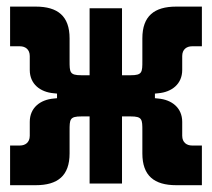

<svg xmlns="http://www.w3.org/2000/svg" viewBox="-20 -542 626 567"><path d="M9.8 4.9H85.4C150.4 4.9 185.5 -22.9 185.5 -88.9V-153.8V-155.3C185.5 -189.5 185.5 -198.2 220.2 -198.2H244.6V0H340.3V-198.2H365.7C400.4 -198.2 400.4 -189.5 400.4 -155.3V-153.8V-88.9C400.4 -22.9 435.5 4.9 500.5 4.9H576.2V-112.3H546.9C532.2 -112.3 518.1 -120.6 518.1 -141.1V-182.1C518.1 -224.1 486.8 -247.6 447.3 -251L437.5 -252V-265.6L447.3 -266.6C486.8 -270 518.1 -293.5 518.1 -335.4V-376.5C518.1 -397 532.2 -405.3 546.9 -405.3H576.2V-522.5H500.5C435.5 -522.5 400.4 -494.6 400.4 -428.7V-364.3V-362.8C400.4 -328.6 400.4 -319.8 365.7 -319.8H340.3V-517.6H244.6V-319.8H220.2C185.5 -319.8 185.5 -328.6 185.5 -362.8V-364.3V-428.7C185.5 -494.6 150.4 -522.5 85.4 -522.5H9.8V-405.3H39.1C53.7 -405.3 67.9 -397 67.9 -376.5V-335.4C67.9 -293.5 99.1 -270 138.7 -266.6L148.4 -265.6V-252L138.7 -251C99.1 -247.6 67.9 -224.1 67.9 -182.1V-141.1C67.9 -120.6 53.7 -112.3 39.1 -112.3H9.8Z"/></svg>

Font: CaskaydiaCove Nerd Font
Style: Bold
Weight: 700
Designer: Aaron Bell
Foundry: Saja Typeworks
Version: Version 2111.1;Nerd Fonts 2.3.0